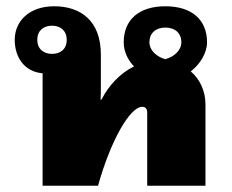

<svg xmlns="http://www.w3.org/2000/svg" viewBox="-20 -593 740 613"><path d="M302 -314V-419C302 -527 237 -573 153 -573C73 -573 27 -525 27 -466C27 -411 57 -364 116 -359V0H293C333 -144 395 -252 434 -252C445 -252 450 -245 450 -233V0H636V-260C636 -302 618 -341 589 -365C619 -388 641 -424 641 -458C641 -531 591 -573 508 -573C425 -573 375 -531 375 -458C375 -429 388 -401 408 -381C365 -360 328 -322 304 -275H301C302 -289 302 -302 302 -314ZM146 -421C119 -421 99 -437 99 -466C99 -495 119 -511 146 -511C173 -511 193 -495 193 -466C193 -436 173 -421 146 -421ZM457 -458C457 -487 477 -505 508 -505C539 -505 559 -487 559 -458C559 -432 536 -412 508 -404C479 -412 457 -433 457 -458Z"/></svg>

Font: Noto Sans Thai Looped Black
Style: Regular
Weight: 900
Designer: Sasikarn Vongin, Ben Mitchell
Foundry: The Fontpad Ltd
Version: Version 1.001